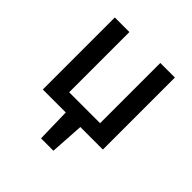

<svg xmlns="http://www.w3.org/2000/svg" viewBox="-180 -620 922 922"><g transform="rotate(45 281.5 -158.5)"><path d="M238 172 234 0H78V-489H177V-80H387V-489H486V0H333L322 172Z"/></g></svg>

Font: Source Sans 3 Medium
Style: Regular
Weight: 500
Designer: Paul D. Hunt
Foundry: Adobe
Version: Version 3.052;hotconv 1.1.0;makeotfexe 2.6.0